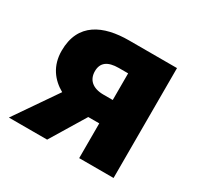

<svg xmlns="http://www.w3.org/2000/svg" viewBox="-128 -715 882 861"><g transform="rotate(30 313.5 -284.5)"><path d="M378 -301H330C272 -301 244 -330 244 -373C244 -417 272 -439 330 -439H378ZM308 -569C176 -569 69 -522 69 -378C69 -300 109 -249 164 -218L14 0H212L321 -180H378V0H556V-569Z"/></g></svg>

Font: Noto Sans CJK JP Black
Style: Regular
Weight: 900
Designer: Ryoko NISHIZUKA (kana & ideographs); Paul D. Hunt (Latin, Greek & Cyrillic); Wenlong ZHANG (bopomofo); Sandoll Communica
Foundry: Adobe Systems Incorporated
Version: Version 1.004;PS 1.004;hotconv 1.0.82;makeotf.lib2.5.63406